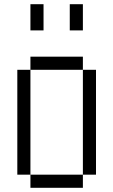

<svg xmlns="http://www.w3.org/2000/svg" viewBox="-20 -895 540 915"><path d="M125 -62.5V0H375V-62.5ZM125 -62.5Q125 -62.5 125 -562.5H62.5Q62.5 -562.5 62.5 -62.5ZM375 -62.5H437.5Q437.5 -62.5 437.5 -562.5H375Q375 -562.5 375 -62.5ZM125 -562.5H375V-625H125ZM125 -875Q125 -875 125 -750H187.5Q187.5 -750 187.5 -875ZM312.5 -875Q312.5 -875 312.5 -750H375Q375 -750 375 -875Z"/></svg>

Font: BFUnifontExMono
Style: Regular
Weight: 500
Version: Version 15.0.06